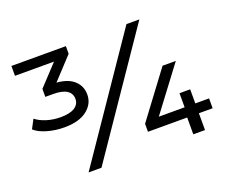

<svg xmlns="http://www.w3.org/2000/svg" viewBox="-114 -881 1262 1063"><g transform="rotate(-20 517.0 -350.0)"><path d="M381 -408Q381 -353 334 -316.5Q287 -280 201 -280Q147 -280 99.5 -294Q52 -308 27 -331L55 -384Q80 -364 118.5 -352Q157 -340 201 -340Q255 -340 283 -358Q311 -376 311 -408Q311 -440 284.5 -457.5Q258 -475 205 -475H158V-522L270 -642H40V-700H361V-655L243 -528Q310 -523 345.5 -490.5Q381 -458 381 -408ZM718 -700H794L316 0H240ZM1007 -99H926V0H857V-99H626V-146L827 -415H905L711 -157H863V-240H926V-157H1007Z"/></g></svg>

Font: APTA Sans Medium
Style: Bold
Weight: 500
Version: Version 7.200